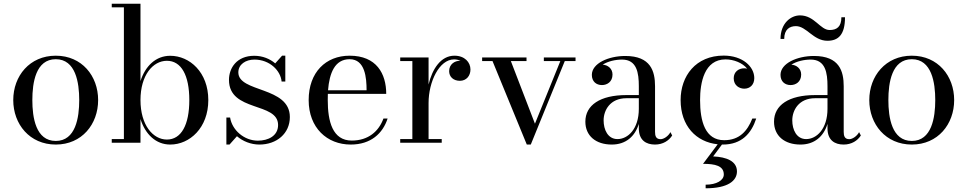

<svg xmlns="http://www.w3.org/2000/svg" viewBox="-20 -770 5220 1036"><path d="M51.5 -230C51.5 -100 140 10 281 10C422 10 509.5 -100 509.5 -230C509.5 -360 422 -469.5 281 -469.5C140 -469.5 51.5 -360 51.5 -230ZM154.5 -230C154.5 -324 173 -450.5 281 -450.5C388.5 -450.5 407.5 -324 407.5 -230C407.5 -136 388.5 -9.5 281 -9.5C173 -9.5 154.5 -136 154.5 -230Z M648.5 -730.5V-19.5H583V0H738V-127.5C764 -45.5 821 10 898.5 10C1003.5 10 1104 -80 1104 -230C1104 -380 1003.5 -469 898.5 -469C821 -469 764 -414 738 -332.5V-750H583V-730.5ZM738 -230C738 -365 805.5 -442 880.5 -442C958 -442 1001.5 -364 1001.5 -230C1001.5 -96 958 -17 880.5 -17C805.5 -17 738 -95 738 -230Z M1218.5 10 1258.5 -35C1290.5 -7.5 1334 10 1379.5 10C1473 10 1544 -49.5 1544 -138.5C1544 -305 1266 -269.5 1266 -379.5C1266 -422.5 1305.5 -448.5 1353 -448.5C1435.5 -448.5 1494.5 -388.5 1499.5 -330H1519.5V-469.5H1502L1465 -428C1436.5 -452.5 1397 -469 1352 -469C1257.5 -469 1215.5 -403 1215.5 -339C1215.5 -164 1480.5 -221 1480.5 -95.5C1480.5 -37 1427.5 -11 1371.5 -11C1297.5 -11 1232.5 -67.5 1221.5 -136H1201.5V10Z M2071.5 -130.5H2049C2024 -61.5 1967.5 -11.5 1878 -11.5C1774 -11.5 1748.5 -115.5 1748.5 -230C1748.5 -241.5 1748.5 -252.5 1749 -263.5H2064C2064 -372.5 2011.5 -469.5 1866.5 -469.5C1738 -469.5 1645.5 -380 1645.5 -230C1645.5 -80 1745 10 1872.5 10C1981 10 2045.5 -50 2071.5 -130.5ZM1866.5 -450.5C1950.5 -450.5 1958 -349.5 1958 -283H1750C1757.5 -375 1786 -450.5 1866.5 -450.5Z M2139.5 -19.5V0H2363.5V-19.5H2292.5V-214.5C2292.5 -328.5 2350 -449.5 2430 -449.5C2443 -449.5 2455 -446.5 2465.5 -441.5C2464.5 -441.5 2463 -442 2461.5 -442C2433 -442 2403.5 -423 2403.5 -386C2403.5 -356 2426 -334 2461.5 -334C2496.5 -334 2518.5 -361 2518.5 -395C2518.5 -434 2487.5 -469.5 2432 -469.5C2358.5 -469.5 2312.5 -398 2292.5 -314V-460H2139.5V-440.5H2205V-19.5Z M2866.5 -102.5 2736.5 -440.5H2821V-460H2581.5V-440.5H2637.5L2822.5 10H2844L3027.5 -440.5H3085.5V-460H2914.5V-440.5H3003.5Z M3360 -257C3218 -257 3138.5 -202.5 3138.5 -113.5C3138.5 -37.5 3194.5 10 3281 10C3356 10 3406 -33 3427 -101.5V-77.5C3427 -12.5 3467 10 3514 10C3557.5 10 3589.5 -11.5 3607 -39L3597.5 -57C3586 -35 3561.5 -19 3544.5 -19C3519.5 -19 3514.5 -36.5 3514.5 -58.5V-304.5C3514.5 -385.5 3491.5 -468 3354 -468C3263 -468 3173.5 -428 3173.5 -366C3173.5 -330 3197.5 -311 3228 -311C3255.5 -311 3285 -328 3285 -368C3285 -400.5 3259 -419.5 3232 -421C3260 -439.5 3301.5 -448.5 3336.5 -448.5C3416.5 -448.5 3427 -376.5 3427 -304.5V-257ZM3312 -19.5C3259.5 -19.5 3237 -70.5 3237 -120.5C3237 -175 3272 -240 3360 -240H3427V-183C3427 -73.5 3367.5 -19.5 3312 -19.5Z M3885.5 171.5C3885.5 203 3846.5 226.5 3787.5 226.5V246C3908.5 246 3956.5 205 3956.5 155C3956.5 99.5 3900 77 3828 74L3875.5 10C3877.5 10 3879 10 3880.5 10C3981.5 10 4034.5 -50 4060.5 -130.5H4039.5C4012.5 -62.5 3969.5 -13.5 3887.5 -13.5C3785 -13.5 3757.5 -115.5 3757.5 -230C3757.5 -324 3780 -449.5 3895 -449.5C3939 -449.5 3986.5 -431 4011.5 -399.5C4006.5 -400.5 4001.5 -401.5 3996 -401.5C3965.5 -401.5 3939 -382.5 3939 -347.5C3939 -307.5 3971 -291.5 3996 -291.5C4026.5 -291.5 4050 -312.5 4050 -348.5C4050 -410.5 3987 -470 3885 -470C3734 -470 3652.5 -360 3652.5 -230C3652.5 -91 3736 -3.5 3852.5 8.5L3773.5 114C3838.5 114 3885.5 124.5 3885.5 171.5Z M4274.5 -629C4332 -629 4368.5 -550 4444.5 -550C4503.5 -550 4539.5 -582.5 4539.5 -677H4520C4520 -625 4494.5 -608 4456.5 -608C4405.5 -608 4375.5 -687 4296.5 -687C4247.5 -687 4191.5 -645 4191.5 -560H4211.5C4211.5 -612 4241.5 -629 4274.5 -629ZM4378 -257C4236 -257 4156.5 -202.5 4156.5 -113.5C4156.5 -37.5 4212.5 10 4299 10C4374 10 4424 -33 4445 -101.5V-77.5C4445 -12.5 4485 10 4532 10C4575.5 10 4607.5 -11.5 4625 -39L4615.5 -57C4604 -35 4579.5 -19 4562.5 -19C4537.5 -19 4532.5 -36.5 4532.5 -58.5V-304.5C4532.5 -385.5 4509.5 -468 4372 -468C4281 -468 4191.5 -428 4191.5 -366C4191.5 -330 4215.5 -311 4246 -311C4273.5 -311 4303 -328 4303 -368C4303 -400.5 4277 -419.5 4250 -421C4278 -439.5 4319.5 -448.5 4354.5 -448.5C4434.5 -448.5 4445 -376.5 4445 -304.5V-257ZM4330 -19.5C4277.5 -19.5 4255 -70.5 4255 -120.5C4255 -175 4290 -240 4378 -240H4445V-183C4445 -73.5 4385.5 -19.5 4330 -19.5Z M4670.5 -230C4670.5 -100 4759 10 4900 10C5041 10 5128.5 -100 5128.5 -230C5128.5 -360 5041 -469.5 4900 -469.5C4759 -469.5 4670.5 -360 4670.5 -230ZM4773.5 -230C4773.5 -324 4792 -450.5 4900 -450.5C5007.5 -450.5 5026.5 -324 5026.5 -230C5026.5 -136 5007.5 -9.5 4900 -9.5C4792 -9.5 4773.5 -136 4773.5 -230Z"/></svg>

Font: Bodoni* 11
Style: Regular
Weight: 400
Version: Version 2.3